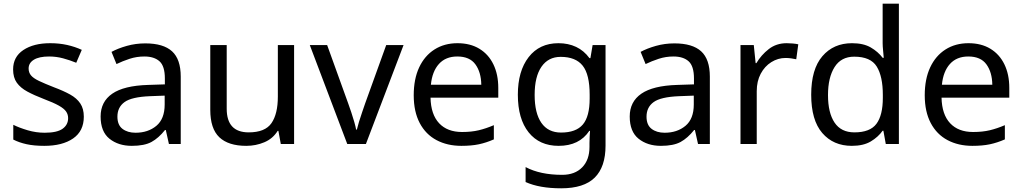

<svg xmlns="http://www.w3.org/2000/svg" viewBox="-20 -780 5538 1040"><path d="M434 -148Q434 -70 376 -30Q318 10 220 10Q164 10 123.5 1Q83 -8 52 -24V-104Q84 -88 129.5 -74.5Q175 -61 222 -61Q289 -61 319 -82.5Q349 -104 349 -140Q349 -160 338 -176Q327 -192 298.5 -208Q270 -224 217 -244Q165 -264 128 -284Q91 -304 71 -332Q51 -360 51 -404Q51 -472 106.5 -509Q162 -546 252 -546Q301 -546 343.5 -536.5Q386 -527 423 -510L393 -440Q359 -454 322 -464Q285 -474 246 -474Q192 -474 163.5 -456.5Q135 -439 135 -409Q135 -387 148 -371.5Q161 -356 191.5 -341.5Q222 -327 273 -307Q324 -288 360 -268Q396 -248 415 -219.5Q434 -191 434 -148Z M767 -545Q865 -545 912 -502Q959 -459 959 -365V0H895L878 -76H874Q839 -32 800.5 -11Q762 10 694 10Q621 10 573 -28.5Q525 -67 525 -149Q525 -229 588 -272.5Q651 -316 782 -320L873 -323V-355Q873 -422 844 -448Q815 -474 762 -474Q720 -474 682 -461.5Q644 -449 611 -433L584 -499Q619 -518 667 -531.5Q715 -545 767 -545ZM793 -259Q693 -255 654.5 -227Q616 -199 616 -148Q616 -103 643.5 -82Q671 -61 714 -61Q782 -61 827 -98.5Q872 -136 872 -214V-262Z M1573 -536V0H1501L1488 -71H1484Q1458 -29 1412 -9.5Q1366 10 1314 10Q1217 10 1168 -36.5Q1119 -83 1119 -185V-536H1208V-191Q1208 -63 1327 -63Q1416 -63 1450.5 -113Q1485 -163 1485 -257V-536Z M1861 0 1658 -536H1752L1866 -220Q1874 -198 1883 -171Q1892 -144 1899 -119.5Q1906 -95 1909 -78H1913Q1917 -95 1924.5 -120Q1932 -145 1941.5 -172Q1951 -199 1958 -220L2072 -536H2166L1962 0Z M2458 -546Q2527 -546 2576.5 -516Q2626 -486 2652.5 -431.5Q2679 -377 2679 -304V-251H2312Q2314 -160 2358.5 -112.5Q2403 -65 2483 -65Q2534 -65 2573.5 -74.5Q2613 -84 2655 -102V-25Q2614 -7 2574 1.5Q2534 10 2479 10Q2403 10 2344.5 -21Q2286 -52 2253.5 -113.5Q2221 -175 2221 -264Q2221 -352 2250.5 -415Q2280 -478 2333.5 -512Q2387 -546 2458 -546ZM2457 -474Q2394 -474 2357.5 -433.5Q2321 -393 2314 -321H2587Q2586 -389 2555 -431.5Q2524 -474 2457 -474Z M3005 -546Q3058 -546 3100.5 -526Q3143 -506 3173 -465H3178L3190 -536H3260V9Q3260 124 3201.5 182Q3143 240 3020 240Q2902 240 2827 206V125Q2906 167 3025 167Q3094 167 3133.5 126.5Q3173 86 3173 16V-5Q3173 -17 3174 -39.5Q3175 -62 3176 -71H3172Q3118 10 3006 10Q2902 10 2843.5 -63Q2785 -136 2785 -267Q2785 -395 2843.5 -470.5Q2902 -546 3005 -546ZM3017 -472Q2950 -472 2913 -418.5Q2876 -365 2876 -266Q2876 -167 2912.5 -114.5Q2949 -62 3019 -62Q3100 -62 3137 -105.5Q3174 -149 3174 -246V-267Q3174 -377 3136 -424.5Q3098 -472 3017 -472Z M3633 -545Q3731 -545 3778 -502Q3825 -459 3825 -365V0H3761L3744 -76H3740Q3705 -32 3666.5 -11Q3628 10 3560 10Q3487 10 3439 -28.5Q3391 -67 3391 -149Q3391 -229 3454 -272.5Q3517 -316 3648 -320L3739 -323V-355Q3739 -422 3710 -448Q3681 -474 3628 -474Q3586 -474 3548 -461.5Q3510 -449 3477 -433L3450 -499Q3485 -518 3533 -531.5Q3581 -545 3633 -545ZM3659 -259Q3559 -255 3520.5 -227Q3482 -199 3482 -148Q3482 -103 3509.5 -82Q3537 -61 3580 -61Q3648 -61 3693 -98.5Q3738 -136 3738 -214V-262Z M4241 -546Q4256 -546 4273.5 -544.5Q4291 -543 4304 -540L4293 -459Q4280 -462 4264.5 -464Q4249 -466 4235 -466Q4194 -466 4158 -443.5Q4122 -421 4100.5 -380.5Q4079 -340 4079 -286V0H3991V-536H4063L4073 -438H4077Q4103 -482 4144 -514Q4185 -546 4241 -546Z M4594 10Q4494 10 4434 -59.5Q4374 -129 4374 -267Q4374 -405 4434.5 -475.5Q4495 -546 4595 -546Q4657 -546 4696.5 -523Q4736 -500 4761 -467H4767Q4766 -480 4763.5 -505.5Q4761 -531 4761 -546V-760H4849V0H4778L4765 -72H4761Q4737 -38 4697 -14Q4657 10 4594 10ZM4608 -63Q4693 -63 4727.5 -109.5Q4762 -156 4762 -250V-266Q4762 -366 4729 -419.5Q4696 -473 4607 -473Q4536 -473 4500.5 -416.5Q4465 -360 4465 -265Q4465 -169 4500.5 -116Q4536 -63 4608 -63Z M5226 -546Q5295 -546 5344.5 -516Q5394 -486 5420.5 -431.5Q5447 -377 5447 -304V-251H5080Q5082 -160 5126.5 -112.5Q5171 -65 5251 -65Q5302 -65 5341.5 -74.5Q5381 -84 5423 -102V-25Q5382 -7 5342 1.5Q5302 10 5247 10Q5171 10 5112.5 -21Q5054 -52 5021.5 -113.5Q4989 -175 4989 -264Q4989 -352 5018.5 -415Q5048 -478 5101.5 -512Q5155 -546 5226 -546ZM5225 -474Q5162 -474 5125.5 -433.5Q5089 -393 5082 -321H5355Q5354 -389 5323 -431.5Q5292 -474 5225 -474Z"/></svg>

Font: Noto Sans Deseret
Style: Regular
Weight: 400
Designer: Monotype Design Team
Foundry: Monotype Imaging Inc.
Version: Version 2.001; ttfautohint (v1.8.4.7-5d5b)